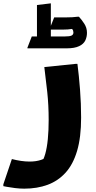

<svg xmlns="http://www.w3.org/2000/svg" viewBox="-62 -868 573 1148"><path d="M9 83Q36 90 63 94Q90 98 115 98Q154 98 183.5 88Q213 78 224 69L180 113Q198 90 208.5 52.5Q219 15 224 -36.5Q229 -88 229 -151Q229 -239 220.5 -318Q212 -397 203 -467L389 -486H401Q410 -417 416.5 -332.5Q423 -248 423 -165Q423 -47 399 34Q375 115 330 164.5Q285 214 222.5 237Q160 260 83 260Q57 260 28 256.5Q-1 253 -21.5 249Q-42 245 -42 245V234ZM242 -618 226 -650H325Q355 -650 366 -655.5Q377 -661 377 -674Q377 -679 375 -685.5Q373 -692 368 -695Q355 -693 343.5 -692Q332 -691 315 -691H233L262 -764H332Q352 -764 371 -765Q390 -766 402 -768H410Q425 -752 441.5 -727Q458 -702 458 -672Q458 -647 448 -626Q438 -605 411 -592Q384 -579 337 -579H102V-583L128 -650H175L159 -618V-838L242 -848Z"/></svg>

Font: Kufam ExtraBold
Style: Regular
Weight: 800
Designer: Wael Morcos, Artur Schmal
Foundry: Original Type
Version: Version 1.300; ttfautohint (v1.8.3)